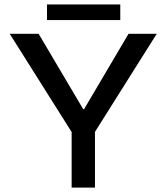

<svg xmlns="http://www.w3.org/2000/svg" viewBox="-20 -854 758 874"><path d="M306.1 0V-253.1L24.3 -700H155.9L358.7 -357.1H362.7L565 -700H693.4L412.3 -253.7V0ZM193.9 -762.7V-833.7H527.5V-762.7Z"/></svg>

Font: REM Medium
Style: Regular
Weight: 500
Designer: Octavio Pardo
Foundry: Ashler Design
Version: Version 1.005;gftools[0.9.28]